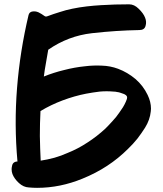

<svg xmlns="http://www.w3.org/2000/svg" viewBox="-20 -819 759 896"><path d="M567.4 -344.7Q561.5 -331.1 553.7 -318.4Q545.9 -305.7 537.1 -293.9Q523.4 -273.4 505.9 -254.9Q489.3 -236.3 471.7 -218.8Q432.6 -182.6 388.7 -154.3Q344.7 -125 295.9 -105.5Q265.6 -91.8 234.4 -83Q202.1 -74.2 169.9 -69.3Q167 -127 166 -184.6Q166 -243.2 168.9 -300.8Q217.8 -330.1 272.5 -350.6Q327.1 -371.1 381.8 -381.8Q413.1 -387.7 445.3 -391.6Q477.5 -394.5 509.8 -391.6Q518.6 -391.6 526.4 -389.6Q535.2 -388.7 543 -385.7Q549.8 -383.8 559.6 -379.9Q568.4 -376 572.3 -369.1Q574.2 -365.2 572.3 -357.4Q569.3 -350.6 567.4 -344.7ZM668.9 -376Q648.4 -418.9 612.3 -450.2Q575.2 -481.4 531.2 -498Q494.1 -511.7 455.1 -512.7Q416 -514.6 377 -509.8Q328.1 -504.9 279.3 -492.2Q230.5 -480.5 184.6 -461.9Q188.5 -493.2 194.3 -524.4Q199.2 -555.7 205.1 -586.9Q297.9 -651.4 409.2 -664.1Q521.5 -676.8 629.9 -678.7Q654.3 -678.7 659.2 -698.2Q665 -716.8 657.2 -736.3Q649.4 -756.8 627 -778.3Q606.4 -798.8 583 -798.8Q582 -798.8 581.1 -798.8Q548.8 -798.8 516.6 -797.9Q483.4 -796.9 451.2 -794.9Q418 -793 384.8 -789.1Q350.6 -785.2 317.4 -778.3Q288.1 -772.5 258.8 -762.7Q229.5 -753.9 201.2 -743.2Q199.2 -742.2 197.3 -742.2Q194.3 -741.2 192.4 -742.2Q190.4 -742.2 189.5 -743.2Q187.5 -744.1 186.5 -745.1Q174.8 -753.9 159.2 -761.7Q142.6 -768.6 127.9 -764.6Q122.1 -762.7 118.2 -758.8Q115.2 -754.9 113.3 -749Q73.2 -580.1 59.6 -409.2Q45.9 -237.3 61.5 -65.4Q39.1 -64.5 36.1 -43.9Q34.2 -36.1 34.2 -29.3Q34.2 -17.6 38.1 -6.8Q46.9 15.6 68.4 35.2Q89.8 54.7 114.3 55.7Q133.8 57.6 153.3 57.6Q260.7 57.6 365.2 14.6Q488.3 -35.2 577.1 -124Q600.6 -146.5 621.1 -171.9Q640.6 -197.3 657.2 -223.6Q679.7 -259.8 683.6 -298.8Q684.6 -305.7 684.6 -311.5Q684.6 -343.8 668.9 -376Z"/></svg>

Font: TroubleSide
Style: Comic
Weight: 400
Designer: Koroletov
Version: 1_5